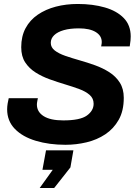

<svg xmlns="http://www.w3.org/2000/svg" viewBox="-20 -718 707 968"><path d="M310 12Q228 12 161 -8Q94 -28 55 -68Q16 -108 16 -167Q16 -180 18.5 -196Q21 -212 24 -223H171Q170 -218 168 -208Q166 -198 166 -191Q166 -154 200 -132.5Q234 -111 299 -111Q384 -111 418 -135.5Q452 -160 452 -195Q452 -222 432 -239.5Q412 -257 379.5 -269Q347 -281 308.5 -292.5Q270 -304 231 -318Q192 -332 159.5 -352.5Q127 -373 107 -403.5Q87 -434 87 -480Q87 -535 109 -576Q131 -617 170.5 -644Q210 -671 261.5 -684.5Q313 -698 372 -698Q448 -698 508.5 -680.5Q569 -663 604 -627Q639 -591 639 -534Q639 -525 638 -514Q637 -503 634 -484H490Q492 -494 492.5 -498.5Q493 -503 493 -506Q493 -538 462.5 -556.5Q432 -575 378 -575Q333 -575 301.5 -566Q270 -557 253 -540.5Q236 -524 236 -502Q236 -479 256 -463.5Q276 -448 309 -436.5Q342 -425 381 -414Q420 -403 459 -389Q498 -375 531 -354Q564 -333 584 -301.5Q604 -270 604 -225Q604 -159 578.5 -114Q553 -69 511 -41Q469 -13 416.5 -0.5Q364 12 310 12ZM180 230 246 138H194L212 40H350L335 126L253 230Z"/></svg>

Font: Archivo VF Beta
Style: Italic
Weight: 400
Italic angle: -10°
Designer: Hector Gatti
Foundry: Omnibus-Type
Version: Version 1.002